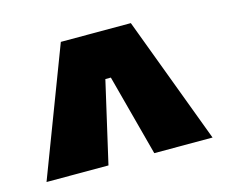

<svg xmlns="http://www.w3.org/2000/svg" viewBox="-61 -736 594 506"><g transform="rotate(-15 235.5 -482.5)"><path d="M9 -309 141 -656H332L462 -309H303L244 -531H229L178 -309Z"/></g></svg>

Font: Bricolage Grotesque 12pt Condensed ExtraBold
Style: Regular
Weight: 800
Width: 3
Designer: Mathieu Triay
Foundry: Atelier Triay
Version: Version 1.001; ttfautohint (v1.8.4.7-5d5b);gftools[0.9.33.de